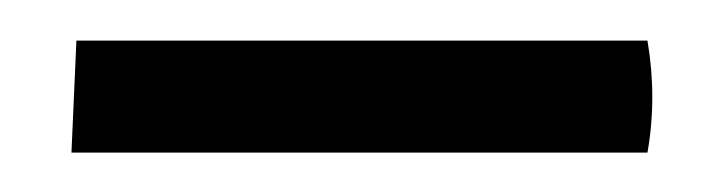

<svg xmlns="http://www.w3.org/2000/svg" viewBox="-20 -645 366 97"><path d="M16.1 -567.9 18.6 -624.5H307.1Q312 -595.7 307.1 -567.9Z"/></svg>

Font: Fjord
Style: One
Weight: 400
Designer: Viktoriya Grabowska
Foundry: Viktoriya Grabowska
Version: Version 1.002